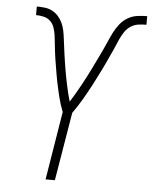

<svg xmlns="http://www.w3.org/2000/svg" viewBox="-53 -779 652 823"><g transform="rotate(5 273.5 -367.5)"><path d="M174 0 222 -294Q216 -309 211 -325Q206 -341 202 -356.5Q198 -372 194.5 -388.5Q191 -405 187.5 -421Q184 -437 181.5 -453.5Q179 -470 176 -486.5Q173 -503 170.5 -520Q168 -537 166 -553.5Q164 -570 162.5 -586.5Q161 -603 158.5 -620Q156 -637 150.5 -652.5Q145 -668 133.5 -679Q122 -690 105.5 -694Q89 -698 72 -698V-735Q89 -735 106.5 -733Q124 -731 139 -723Q154 -715 165 -702.5Q176 -690 183 -675Q190 -660 193.5 -643.5Q197 -627 199 -609.5Q201 -592 203.5 -575Q206 -558 208 -541Q210 -524 213 -507Q216 -490 218.5 -473.5Q221 -457 224.5 -440Q228 -423 231.5 -406.5Q235 -390 239 -373.5Q243 -357 248 -341Q260 -360 271 -379Q282 -398 292.5 -417Q303 -436 313 -455.5Q323 -475 332.5 -494.5Q342 -514 351.5 -533.5Q361 -553 370.5 -573Q380 -593 388.5 -613Q397 -633 407 -652.5Q417 -672 431 -689.5Q445 -707 464 -718Q483 -729 504.5 -732Q526 -735 547 -735V-698Q529 -698 511.5 -695.5Q494 -693 478.5 -682.5Q463 -672 453 -656.5Q443 -641 435.5 -624.5Q428 -608 421 -591Q414 -574 406 -558Q391 -524 374.5 -490.5Q358 -457 340.5 -423.5Q323 -390 304 -357.5Q285 -325 263 -294L214 0Z"/></g></svg>

Font: Iosevka Curly XLtObl
Style: Regular
Weight: 200
Italic angle: -9°
Monospace: yes
Designer: Belleve Invis
Foundry: Belleve Invis
Version: Version 11.1.0; ttfautohint (v1.8.3)